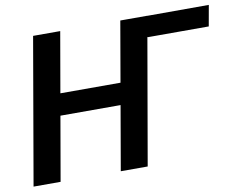

<svg xmlns="http://www.w3.org/2000/svg" viewBox="-77 -815 1147 919"><g transform="rotate(-10 496.0 -355.5)"><path d="M991.7 -710.9 973.6 -609.4H677.2L591.3 -710.4ZM545.9 -417.5 527.3 -312H163.6L181.6 -417.5ZM269.5 -710.9 146 0H14.6L137.7 -710.9ZM692.9 -710.9 569.3 0H438.5L561.5 -710.9Z"/></g></svg>

Font: Roboto SemiBold
Style: Italic
Weight: 600
Designer: Christian Robertson
Foundry: Google
Version: Version 3.009; 2024